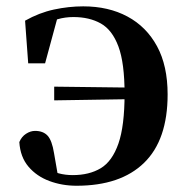

<svg xmlns="http://www.w3.org/2000/svg" viewBox="-20 -572 590 608"><path d="M222.4 16.2Q176.5 16.2 136.3 1.2Q96.2 -13.7 70.2 -44.2Q44.2 -74.8 41.2 -122.1Q48.4 -139.4 62.5 -148.4Q76.6 -157.5 90.9 -157.5Q116.7 -157.5 130.7 -142.4Q144.7 -127.2 151.1 -87L164.9 -7.6L111.1 -45.4Q145.1 -28.8 165.9 -23.1Q186.7 -17.5 210.4 -17.5Q262.6 -17.5 299 -39.3Q335.4 -61.1 355 -117.3Q374.5 -173.5 374.5 -274.6Q374.5 -372.4 355 -424.8Q335.5 -477.3 299.2 -497.7Q263 -518 212.6 -518Q185.8 -518 162.2 -511Q138.7 -503.9 113.8 -487.2L165.4 -528.6L122.8 -371.5H69.3L59.4 -506.5Q104 -531.7 150.9 -541.8Q197.8 -551.9 243.5 -551.9Q323.5 -551.9 383.5 -519.7Q443.6 -487.5 477.2 -425.7Q510.8 -363.9 510.8 -273.1Q510.8 -128.8 436.2 -56.3Q361.7 16.2 222.4 16.2ZM151.6 -254.2V-297.6L438.8 -294.1V-258.7Z"/></svg>

Font: Source Han Serif JP VF
Style: Regular
Weight: 250
Designer: Ryoko NISHIZUKA 西塚涼子 (kana & ideographs); Frank Grießhammer (Latin, Greek & Cyrillic); Wenlong ZHANG 张文龙 (bopomofo); San
Foundry: Adobe
Version: Version 2.001;hotconv 1.1.0;makeotfexe 2.6.0